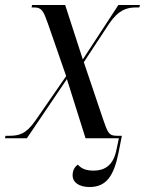

<svg xmlns="http://www.w3.org/2000/svg" viewBox="-42 -556 583 772"><path d="M-22 0H66L227 -238L302 0H436L425 52C411 114 373 130 335 130C301 130 285 121 271 106C257 116 250 130 250 149C250 178 277 196 318 196C386 196 416 151 435 56L448 -10H430C396 -10 392 -20 373 -75L295 -306L397 -461C435 -517 469 -526 505 -526H518L521 -536H434L291 -317L220 -536H87L85 -526H96C126 -526 133 -511 150 -463L224 -250L101 -72C62 -16 35 -10 -8 -10H-20Z"/></svg>

Font: Noto Serif Display SemiCondensed
Style: Italic
Weight: 400
Width: 4
Italic angle: -12°
Designer: Monotype Design Team
Foundry: Monotype Imaging Inc.
Version: Version 2.009